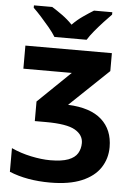

<svg xmlns="http://www.w3.org/2000/svg" viewBox="-62 -980 714 1035"><g transform="rotate(5 295.5 -462.0)"><path d="M520 -714V-617L309 -416Q430 -411 491 -356.5Q552 -302 552 -208Q552 -146 519.5 -96.5Q487 -47 419.5 -18.5Q352 10 248 10Q123 10 28 -29V-157Q78 -134 135 -122Q192 -110 239 -110Q301 -110 336.5 -123.5Q372 -137 386.5 -161.5Q401 -186 401 -217Q401 -261 356 -287Q311 -313 198 -313H138V-419L314 -589H52V-714ZM204 -774Q190 -797 167.5 -824Q145 -851 121.5 -877Q98 -903 79 -921V-934H178Q204 -918 234 -896.5Q264 -875 290 -848Q316 -875 347 -896.5Q378 -918 404 -934H503V-921Q485 -903 461 -877Q437 -851 414.5 -824Q392 -797 378 -774Z"/></g></svg>

Font: Noto Sans IKEA
Style: Bold
Weight: 600
Designer: Monotype Design Team
Foundry: Monotype Imaging Inc.
Version: Version 2.001